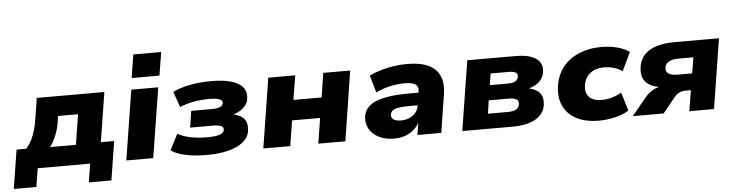

<svg xmlns="http://www.w3.org/2000/svg" viewBox="-75 -989 5219 1364"><g transform="rotate(-5 2534.5 -307.0)"><path d="M-25 132 19 -145H88Q111 -171 126.5 -201Q142 -231 153.5 -270.5Q165 -310 173 -364L194 -498H676L620 -145H715L671 132H510L531 0H157L136 132ZM257 -142H442L476 -357H333L327 -314Q320 -267 301 -220Q282 -173 257 -142Z M878 -580 904 -746H1103L1076 -580ZM789 0 868 -498H1060L981 0Z M1362 11Q1274 11 1208.5 -3.5Q1143 -18 1108 -44L1166 -157Q1204 -136 1257.5 -125Q1311 -114 1375 -114Q1434 -114 1464.5 -124Q1495 -134 1498 -157Q1500 -176 1481.5 -184.5Q1463 -193 1422 -193H1261L1279 -311H1428Q1465 -311 1485 -320Q1505 -329 1507 -347Q1510 -365 1487 -374.5Q1464 -384 1413 -384Q1355 -384 1301.5 -374Q1248 -364 1203 -345L1164 -456Q1213 -481 1283.5 -495Q1354 -509 1438 -509Q1567 -509 1629.5 -472Q1692 -435 1683 -365Q1681 -340 1665 -318Q1649 -296 1623 -280Q1597 -264 1561 -255L1563 -261Q1621 -253 1648.5 -222.5Q1676 -192 1669 -137Q1664 -91 1625 -57.5Q1586 -24 1519 -6.5Q1452 11 1362 11Z M1766 0 1845 -498H2037L2009 -325H2210L2237 -498H2429L2351 0H2158L2187 -181H1987L1958 0Z M2698 11Q2634 11 2589 -12.5Q2544 -36 2522 -75Q2500 -114 2506 -162Q2512 -207 2546.5 -237.5Q2581 -268 2651.5 -283.5Q2722 -299 2836 -299H2919L2905 -210H2830Q2781 -210 2751 -205.5Q2721 -201 2707 -190.5Q2693 -180 2690 -161Q2687 -140 2704 -126.5Q2721 -113 2757 -113Q2789 -113 2816 -124Q2843 -135 2861.5 -156Q2880 -177 2884 -205L2900 -307Q2906 -343 2882.5 -358.5Q2859 -374 2805 -374Q2756 -374 2704 -362.5Q2652 -351 2600 -327L2565 -450Q2602 -468 2647 -481.5Q2692 -495 2740.5 -502Q2789 -509 2835 -509Q2930 -509 2987.5 -481.5Q3045 -454 3067.5 -401.5Q3090 -349 3078 -272L3035 0H2865L2881 -99H2885Q2868 -63 2840.5 -38.5Q2813 -14 2777.5 -1.5Q2742 11 2698 11Z M3185 0 3264 -498H3608Q3677 -498 3719.5 -482Q3762 -466 3780.5 -437.5Q3799 -409 3793 -369Q3790 -341 3774 -318.5Q3758 -296 3731.5 -280.5Q3705 -265 3668 -257L3671 -263Q3733 -252 3759 -220.5Q3785 -189 3778 -136Q3770 -72 3709 -36Q3648 0 3544 0ZM3377 -107H3519Q3558 -107 3579 -119Q3600 -131 3602 -156Q3606 -179 3588.5 -190Q3571 -201 3534 -201H3391ZM3408 -308H3536Q3572 -308 3590.5 -319Q3609 -330 3612 -351Q3614 -372 3598.5 -381Q3583 -390 3548 -390H3421Z M4160 11Q4064 11 4000 -22.5Q3936 -56 3907.5 -116Q3879 -176 3889 -254Q3897 -314 3924 -361.5Q3951 -409 3994.5 -441.5Q4038 -474 4095.5 -491.5Q4153 -509 4223 -509Q4283 -509 4336 -494.5Q4389 -480 4420 -456L4357 -324Q4332 -343 4297.5 -353Q4263 -363 4228 -363Q4195 -363 4169 -354.5Q4143 -346 4124.5 -330Q4106 -314 4095 -292.5Q4084 -271 4081 -244Q4074 -193 4102.5 -163.5Q4131 -134 4194 -134Q4228 -134 4264.5 -144.5Q4301 -155 4333 -174L4373 -42Q4348 -26 4313.5 -14Q4279 -2 4239.5 4.5Q4200 11 4160 11Z M4401 0 4502 -123Q4530 -157 4564.5 -175.5Q4599 -194 4633 -194H4655L4652 -187Q4596 -188 4556 -204.5Q4516 -221 4497.5 -254.5Q4479 -288 4486 -340Q4493 -393 4524.5 -428Q4556 -463 4611 -480.5Q4666 -498 4741 -498H5059L4980 0H4804L4828 -148H4789Q4767 -148 4746 -138.5Q4725 -129 4710 -110L4621 0ZM4743 -266H4848L4866 -379H4761Q4716 -379 4690.5 -364.5Q4665 -350 4662 -322Q4658 -295 4679 -280.5Q4700 -266 4743 -266Z"/></g></svg>

Font: Nunito Sans 10pt SemiExpanded Black
Style: Italic
Weight: 900
Width: 6
Italic angle: -9°
Designer: Vernon Adams
Foundry: Vernon Adams
Version: Version 3.101;gftools[0.9.27]